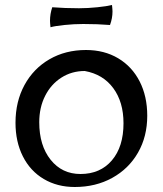

<svg xmlns="http://www.w3.org/2000/svg" viewBox="-20 -735 651 768"><path d="M42 -244Q42 -329 78 -395Q114 -461 178 -498Q242 -535 324 -535Q397 -535 452.5 -502Q508 -469 538.5 -409.5Q569 -350 569 -272Q569 -189 532 -124.5Q495 -60 429 -23.5Q363 13 279 13Q209 13 155 -19Q101 -51 71.5 -109.5Q42 -168 42 -244ZM474 -242Q474 -327 433 -382.5Q392 -438 319 -451Q267 -451 225.5 -424.5Q184 -398 160.5 -351.5Q137 -305 137 -246Q137 -153 182.5 -96Q228 -39 302 -39Q381 -39 427.5 -93.5Q474 -148 474 -242ZM180 -652Q180 -679 189 -706Q240 -702 296 -702Q331 -702 369.5 -706Q408 -710 428 -715Q430 -697 430 -689Q430 -662 420 -635Q371 -639 313 -639Q276 -639 237.5 -635Q199 -631 182 -626Q180 -644 180 -652Z"/></svg>

Font: Mirza
Style: Regular
Weight: 400
Designer: Arabic design by Kourosh Beigpour, Latin design by Eduardo Tunni, engineering by Lasse Fister
Version: Version 1.0010g